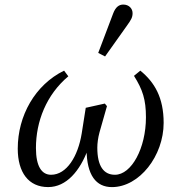

<svg xmlns="http://www.w3.org/2000/svg" viewBox="-20 -786 732 820"><path d="M185.6 13C263.9 13 321.7 -56.5 355.8 -148.6L349.7 -147.6C350.5 -37.2 390.6 13.1 458.1 13.1C575.6 13.1 678.9 -120.7 678.9 -261.2C678.9 -369.1 640.3 -434.6 579.3 -484.3L552.2 -462.1C589.2 -403.2 603.3 -360.9 603.3 -285.1C603.3 -153.1 541.6 -39.6 470.9 -39.6C422.3 -39.6 395.6 -77.1 395.6 -155.1C395.6 -174.3 398.7 -197.6 404.8 -220.2L436.8 -332.7L427.7 -343.7L346.2 -325.6L329 -216.4C313.1 -117.8 264.5 -39.6 198.1 -39.6C158.2 -39.6 133.5 -75.3 133.5 -153.8C133.5 -267.2 177.8 -381.2 271.8 -460.1L253.7 -484.3C129.6 -423.6 55.8 -291.6 55.8 -151.2C55.8 -49.1 102.2 13 185.6 13ZM399.5 -560 428.7 -544.9C459.7 -588.7 491.7 -633.4 522.7 -677.2C540 -701.4 546.2 -711.7 546.2 -729.9C546.2 -749.3 530.9 -766.5 506.6 -766.5C489.3 -766.5 474 -757.3 462.9 -727.5C442.1 -671.8 420.3 -615.8 399.5 -560Z"/></svg>

Font: Source Serif Variable
Style: Italic
Weight: 389
Italic angle: -12°
Designer: Frank Grießhammer
Foundry: Adobe Systems Incorporated
Version: Version 3.001;hotconv 1.0.111;makeotfexe 2.5.65597